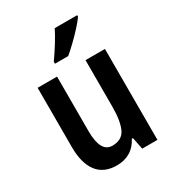

<svg xmlns="http://www.w3.org/2000/svg" viewBox="-186 -874 903 993"><g transform="rotate(-30 266.0 -378.0)"><path d="M466 -543V0H375L361 -71H354Q333 -30 298.5 -10Q264 10 220 10Q142 10 103 -41.5Q64 -93 64 -189V-543H180V-217Q180 -90 250 -90Q308 -90 329 -135Q350 -180 350 -267V-543ZM429 -757Q415 -737 389.5 -709Q364 -681 335 -653Q306 -625 283 -606H204V-618Q230 -655 254 -693.5Q278 -732 295 -766H429Z"/></g></svg>

Font: Noto Sans Devanagari Condensed SemiBold
Style: Regular
Weight: 600
Width: 3
Designer: Jelle Bosma - Monotype Design Team
Foundry: Monotype Imaging Inc.
Version: Version 2.004; ttfautohint (v1.8.4.7-5d5b)